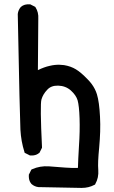

<svg xmlns="http://www.w3.org/2000/svg" viewBox="-20 -751 540 913"><path d="M163.1 138.7Q158.2 138.2 153.8 137Q149.4 135.7 145.5 134Q141.6 132.3 137.7 129.9Q133.8 127.4 130.4 124.5L129.9 124L129.4 123.5Q124.5 117.7 121.6 111.1Q118.7 104.5 117.7 96.9Q116.7 89.4 117.2 81.1V79.1L118.2 77.6L127.9 58.1L129.4 55.2L132.8 53.7Q169.9 37.1 212.9 40Q253.9 43 290 45.9Q320.3 48.3 350.6 47.4Q351.1 27.3 352.3 1.5Q353.5 -24.4 355.5 -56.6Q360.4 -127.9 358.4 -188Q356.4 -247.6 349.1 -273.9Q341.8 -298.3 316.9 -320.8Q292 -342.8 256.8 -343.8Q239.7 -344.2 226.8 -339.4Q213.9 -334.5 204.6 -324.2Q194.3 -313.5 187.5 -302Q180.7 -290.5 177.2 -278.3Q169.9 -253.9 179.7 -51.3V-48.8L178.7 -46.4L168.9 -26.9L168 -24.9L166.5 -23.9Q160.6 -19 154.1 -16.1Q147.5 -13.2 139.9 -12.2Q132.3 -11.2 124 -11.7H122.1L120.6 -12.7L101.1 -22.5L97.2 -24.4L96.2 -28.3Q80.1 -79.1 77.1 -134.3Q74.2 -188 64.5 -683.6V-684.1V-684.6Q64.9 -689.5 66.2 -693.8Q67.4 -698.2 69.1 -702.1Q70.8 -706.1 73.2 -710Q75.7 -713.9 78.6 -717.3L79.1 -717.8L79.6 -718.3Q87.9 -725.6 98.6 -728.5Q109.4 -731.4 122.1 -730.5H124L125.5 -729.5L145 -719.7L147.5 -718.3L148.9 -716.3Q164.1 -692.4 162.1 -661.6L160.2 -417.5Q174.8 -424.8 189 -429.9Q203.1 -435.1 216.8 -438Q229 -440.9 240.2 -442.1Q251.5 -443.4 262.7 -443.1Q273.9 -442.9 284.7 -441.4Q316.9 -436 340.8 -421.4Q364.7 -407.2 396.5 -374Q407.7 -362.8 416.3 -351.1Q424.8 -339.4 430.9 -327.4Q437 -315.4 440.9 -302.7Q452.1 -266.1 455.6 -195.8Q457.5 -160.6 456.3 -124.3Q455.1 -87.9 451.7 -50.3Q444.3 23.4 447.3 56.6Q450.2 94.2 433.1 124L432.1 126.5L429.2 127.9Q401.9 142.6 368.2 142.6Q336.9 142.6 164.1 138.7H163.6Z"/></svg>

Font: NaikaiFont
Style: Bold
Weight: 700
Version: Version 1.89